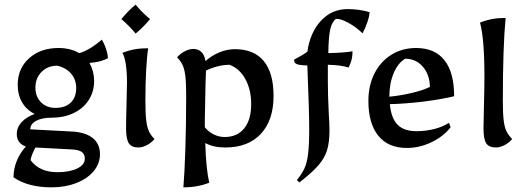

<svg xmlns="http://www.w3.org/2000/svg" viewBox="-20 -624 2261 824"><path d="M38 137Q38 101 52 66.5Q66 32 91 5Q52 -9 52 -49Q52 -77 72.5 -99.5Q93 -122 129 -135Q94 -152 75 -184.5Q56 -217 56 -260Q56 -330 105 -374Q154 -418 231 -418Q282 -418 320 -396Q340 -401 366 -416.5Q392 -432 417 -454Q428 -436 435.5 -412.5Q443 -389 443 -374Q411 -357 364 -354Q384 -317 384 -277Q384 -231 361 -195Q338 -159 296.5 -139Q255 -119 203 -119Q160 -119 135 -105.5Q110 -92 110 -69L298 -59Q352 -54 380.5 -29.5Q409 -5 409 38Q409 78 382 110.5Q355 143 307.5 161.5Q260 180 201 180Q100 180 38 137ZM307 -246Q307 -282 285.5 -307.5Q264 -333 226 -342Q185 -342 158.5 -315.5Q132 -289 132 -248Q132 -209 156 -185Q180 -161 218 -161Q260 -161 283.5 -183.5Q307 -206 307 -246ZM344 57Q344 37 330 27.5Q316 18 282 17L132 9Q116 38 111 63Q149 115 226 115Q279 115 311.5 99Q344 83 344 57Z M521 -73Q521 -110 523 -178Q525 -242 525 -272Q525 -313 520 -347.5Q515 -382 505 -397Q533 -408 558.5 -412.5Q584 -417 616 -417Q611 -388 607.5 -327.5Q604 -267 604 -192Q604 -137 607.5 -108Q611 -79 618.5 -62Q626 -45 643 -27Q627 -9 608 0Q589 9 574 9Q545 9 533 -9Q521 -27 521 -73ZM501 -542Q531 -579 562 -604Q590 -570 624 -542Q596 -508 562 -480Q535 -513 501 -542Z M779 -213Q779 -268 775.5 -297Q772 -326 764.5 -343Q757 -360 740 -378Q756 -396 775 -405Q794 -414 809 -414Q853 -414 862 -362Q889 -386 922 -399.5Q955 -413 988 -413Q1070 -413 1112 -362Q1154 -311 1154 -212Q1154 -108 1099.5 -49.5Q1045 9 947 9Q896 9 861 -10Q864 99 878 160Q829 180 767 180Q772 122 775.5 15Q779 -92 779 -213ZM1058 -177Q1058 -239 1033 -284.5Q1008 -330 965 -346Q940 -346 913 -339Q886 -332 864 -321Q864 -304 862 -262Q859 -133 859 -112V-78Q875 -58 897.5 -47Q920 -36 944 -36Q998 -36 1028 -73Q1058 -110 1058 -177Z M1254 149Q1275 123 1286 100Q1297 77 1302 38.5Q1307 0 1307 -69Q1307 -148 1299 -343Q1265 -344 1253.5 -349Q1242 -354 1242 -368Q1282 -389 1299 -402Q1311 -485 1357.5 -535Q1404 -585 1472 -585Q1520 -585 1566 -572Q1566 -557 1557 -530Q1548 -503 1536 -481Q1507 -509 1474.5 -526.5Q1442 -544 1422 -543Q1405 -531 1397.5 -499Q1390 -467 1389 -396Q1464 -398 1493 -404Q1493 -384 1489 -368Q1485 -352 1476 -334Q1443 -345 1387 -346V-276Q1387 -216 1391 -136Q1394 -94 1394 -63Q1394 -13 1383.5 21Q1373 55 1346 86Q1319 117 1265 159Z M1561 -191Q1561 -257 1587 -308.5Q1613 -360 1659.5 -389Q1706 -418 1766 -418Q1846 -418 1887.5 -365.5Q1929 -313 1929 -211Q1876 -198 1801 -188.5Q1726 -179 1653 -177Q1659 -116 1686.5 -88.5Q1714 -61 1767 -61Q1808 -61 1844.5 -70.5Q1881 -80 1907 -97L1914 -78Q1883 -38 1831.5 -13.5Q1780 11 1726 11Q1646 11 1603.5 -41.5Q1561 -94 1561 -191ZM1825 -251Q1824 -304 1794.5 -338Q1765 -372 1719 -372Q1688 -354 1669.5 -310Q1651 -266 1651 -209Q1701 -214 1749 -225.5Q1797 -237 1825 -251Z M2055 -73Q2055 -104 2057 -172Q2059 -248 2059 -297Q2059 -458 2040 -527Q2068 -538 2093.5 -542.5Q2119 -547 2150 -547Q2138 -423 2138 -192Q2138 -138 2141.5 -108.5Q2145 -79 2153 -62Q2161 -45 2178 -27Q2162 -9 2143 0Q2124 9 2109 9Q2079 9 2067 -8.5Q2055 -26 2055 -73Z"/></svg>

Font: Mirza
Style: Regular
Weight: 400
Designer: Arabic design by Kourosh Beigpour, Latin design by Eduardo Tunni, engineering by Lasse Fister
Version: Version 1.0010g